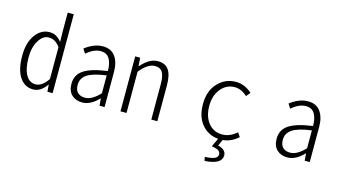

<svg xmlns="http://www.w3.org/2000/svg" viewBox="-104 -1160 3199 1799"><g transform="rotate(15 1495.0 -260.5)"><path d="M232.4 13.7Q150.4 13.7 102.1 -58.6Q53.7 -130.9 53.7 -265.6Q53.7 -392.6 108.9 -468.8Q164.1 -544.9 246.1 -544.9Q281.2 -544.9 307.6 -530.8Q334 -516.6 363.3 -482.4L361.3 -580.1V-765.6H419.9V0H369.1L364.3 -67.4H362.3Q305.7 13.7 232.4 13.7ZM242.2 -38.1Q304.7 -38.1 361.3 -121.1V-430.7Q314.5 -495.1 252.9 -495.1Q195.3 -495.1 155.3 -429.7Q115.2 -364.3 115.2 -265.6Q115.2 -159.2 148.4 -98.6Q181.6 -38.1 242.2 -38.1Z M709 12.7Q645.5 12.7 606.4 -24.4Q567.4 -61.5 567.4 -131.8Q567.4 -219.7 639.6 -266.6Q711.9 -313.5 866.2 -334Q867.2 -404.3 841.3 -450.7Q815.4 -497.1 753.9 -497.1Q687.5 -497.1 617.2 -435.5L589.8 -478.5Q677.7 -545.9 762.7 -545.9Q843.8 -545.9 883.8 -489.7Q923.8 -433.6 923.8 -340.8V0H875L869.1 -69.3H867.2Q790 12.7 709 12.7ZM721.7 -37.1Q790 -37.1 866.2 -118.2V-292Q735.4 -274.4 680.7 -237.3Q626 -200.2 626 -136.7Q626 -85 652.3 -61Q678.7 -37.1 721.7 -37.1Z M1078.1 0V-533.2H1126L1131.8 -454.1H1135.7Q1214.8 -544.9 1295.9 -544.9Q1369.1 -544.9 1402.3 -496.6Q1435.5 -448.2 1435.5 -346.7V0H1377V-340.8Q1377 -420.9 1355.5 -457.5Q1334 -494.1 1281.2 -494.1Q1211.9 -494.1 1136.7 -400.4V0Z M2072.3 11.7 2044.9 72.3Q2124 91.8 2124 148.4Q2124 234.4 1959 245.1L1951.2 208Q2020.5 204.1 2047.9 190.4Q2075.2 176.8 2075.2 151.4Q2075.2 127.9 2055.2 114.7Q2035.2 101.6 1989.3 94.7L2028.3 11.7Q1930.7 3.9 1868.7 -69.8Q1806.6 -143.6 1806.6 -265.6Q1806.6 -394.5 1878.4 -470.7Q1950.2 -546.9 2053.7 -546.9Q2137.7 -546.9 2210 -482.4L2176.8 -442.4Q2120.1 -496.1 2054.7 -496.1Q1974.6 -496.1 1921.4 -431.2Q1868.2 -366.2 1868.2 -265.6Q1868.2 -163.1 1918.9 -100.1Q1969.7 -37.1 2053.7 -37.1Q2127.9 -37.1 2193.4 -95.7L2220.7 -55.7Q2152.3 4.9 2072.3 11.7Z M2699.2 12.7Q2635.7 12.7 2596.7 -24.4Q2557.6 -61.5 2557.6 -131.8Q2557.6 -219.7 2629.9 -266.6Q2702.1 -313.5 2856.4 -334Q2857.4 -404.3 2831.5 -450.7Q2805.7 -497.1 2744.1 -497.1Q2677.7 -497.1 2607.4 -435.5L2580.1 -478.5Q2668 -545.9 2752.9 -545.9Q2834 -545.9 2874 -489.7Q2914.1 -433.6 2914.1 -340.8V0H2865.2L2859.4 -69.3H2857.4Q2780.3 12.7 2699.2 12.7ZM2711.9 -37.1Q2780.3 -37.1 2856.4 -118.2V-292Q2725.6 -274.4 2670.9 -237.3Q2616.2 -200.2 2616.2 -136.7Q2616.2 -85 2642.6 -61Q2668.9 -37.1 2711.9 -37.1Z"/></g></svg>

Font: Gen Shin Gothic Monospace Light
Style: Regular
Weight: 300
Designer: [Source Han Sans]
Ryoko NISHIZUKA  (kana & ideographs); Paul D. Hunt (Latin, Greek & Cyrillic); Wenlong ZHANG  (bopomofo
Version: Version 1.002.20150607